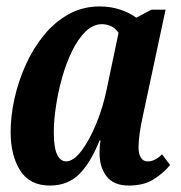

<svg xmlns="http://www.w3.org/2000/svg" viewBox="-20 -566 562 596"><path d="M135 10Q72 10 42.5 -37Q13 -84 13 -156Q13 -206 25 -260Q37 -314 60 -365Q83 -416 116.5 -457Q150 -498 193.5 -522Q237 -546 289 -546Q325 -546 355 -535.5Q385 -525 403 -511L450 -536H494L423 -204Q417 -177 413.5 -152Q410 -127 410 -108Q410 -89 417 -77Q424 -65 439 -65Q461 -65 483 -87L508 -54Q489 -30 458 -10Q427 10 380 10Q333 10 311 -18.5Q289 -47 289 -90Q289 -98 289.5 -107.5Q290 -117 292 -130H289Q261 -60 225.5 -25Q190 10 135 10ZM185 -65Q208 -65 233 -98Q258 -131 279 -182.5Q300 -234 311 -288L348 -464Q337 -480 323 -485.5Q309 -491 297 -491Q269 -491 245.5 -468Q222 -445 203.5 -407Q185 -369 172.5 -324Q160 -279 153.5 -235Q147 -191 147 -156Q147 -107 157.5 -86Q168 -65 185 -65Z"/></svg>

Font: Noto Serif ExtraCondensed
Style: Bold Italic
Weight: 700
Width: 2
Italic angle: -12°
Designer: Monotype Design Team
Foundry: Monotype Imaging Inc.
Version: Version 2.013; ttfautohint (v1.8.4.7-5d5b)